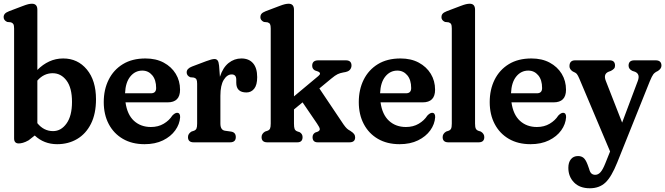

<svg xmlns="http://www.w3.org/2000/svg" viewBox="-22 -762 3562 1028"><path d="M178 -710V-387.5Q207 -417 241.8 -433Q276.5 -449 316.5 -449Q394 -449 443 -390Q492 -331 492 -230.5Q492 -153 465 -99.2Q438 -45.5 391 -17.8Q344 10 284 10Q213.5 10 164 -36.5L131.5 -11Q114 -1 100.8 2.5Q87.5 6 78.5 6Q53.5 6 53.5 -21V-609.5Q53.5 -626 49.5 -632.8Q45.5 -639.5 36.5 -642.5L16.5 -644.5Q-2.5 -653 -2.5 -670.5Q-2.5 -680.5 3.8 -688Q10 -695.5 26.5 -702L99 -729.5Q118.5 -737 129.2 -739.5Q140 -742 149 -742Q178 -742 178 -710ZM260 -370Q212.5 -370 178 -330.5V-102.5Q212.5 -60 262 -60Q305 -60 334.2 -100.8Q363.5 -141.5 363.5 -216.5Q363.5 -292 334 -331Q304.5 -370 260 -370Z M942 -281.5Q942 -214 875.5 -214H650Q659 -148.5 695.2 -115.2Q731.5 -82 786 -82Q825 -82 854.5 -99.5Q884 -117 900.5 -143Q915 -158 926 -158Q943 -158 942.5 -134.5Q940 -97 916.2 -64Q892.5 -31 850.8 -10.5Q809 10 752 10Q685 10 636 -18.5Q587 -47 560.2 -97.8Q533.5 -148.5 533.5 -215.5Q533.5 -282.5 559.8 -335.2Q586 -388 635.8 -418.5Q685.5 -449 757 -449Q813 -449 854.5 -426.8Q896 -404.5 919 -366.8Q942 -329 942 -281.5ZM740 -384Q701.5 -384 675.8 -352.5Q650 -321 647.5 -262.5H786Q814 -262.5 814 -290.5Q814 -334.5 793 -359.2Q772 -384 740 -384Z M1151 -410.5 1155.5 -351Q1171.5 -400.5 1202 -424.8Q1232.5 -449 1270.5 -449Q1310.5 -449 1332.8 -423.5Q1355 -398 1355 -349Q1355 -307 1339 -287Q1323 -267 1297.5 -267Q1243 -267 1243 -319V-335.5Q1243 -363.5 1218.5 -363.5Q1194 -363.5 1176 -334.5Q1158 -305.5 1158 -249V-100.5Q1158 -65.5 1183 -62L1215 -57.5Q1240.5 -53.5 1240.5 -28Q1240.5 0 1209.5 0H1015Q984.5 0 984.5 -28Q984.5 -46 1003 -57.5L1016.5 -62Q1026 -65.5 1029.8 -73.5Q1033.5 -81.5 1033.5 -100.5V-313.5Q1033.5 -330 1029.8 -336.8Q1026 -343.5 1016.5 -346.5L996.5 -348.5Q977.5 -357 977.5 -374.5Q977.5 -395 1006.5 -406L1082 -434.5Q1112.5 -446 1126.5 -446Q1137 -446 1143 -438.5Q1149 -431 1151 -410.5Z M1409 0Q1378.5 0 1378.5 -28Q1378.5 -46 1397 -57.5L1410.5 -62Q1420 -65.5 1423.8 -73.5Q1427.5 -81.5 1427.5 -100.5V-609.5Q1427.5 -626 1423.8 -632.8Q1420 -639.5 1410.5 -642.5L1391 -644.5Q1372 -653 1372 -670.5Q1372 -680.5 1378 -688Q1384 -695.5 1400.5 -702L1473 -729.5Q1492.5 -737 1503.5 -739.5Q1514.5 -742 1523.5 -742Q1552 -742 1552 -710V-246L1682.5 -355Q1701 -370 1681 -379L1664 -385Q1649.5 -393.5 1649.5 -410Q1649.5 -439 1682.5 -439H1829.5Q1860 -439 1860 -411Q1860 -398.5 1851.2 -388Q1842.5 -377.5 1815.5 -374Q1799 -371 1786 -365Q1773 -359 1751.5 -341L1688 -288.5L1817.5 -95.5Q1828 -80.5 1835.8 -73.5Q1843.5 -66.5 1853.5 -61.5Q1869 -51.5 1874.2 -44Q1879.5 -36.5 1879.5 -26.5Q1879.5 0 1849 0H1679Q1651.5 0 1651.5 -28Q1651.5 -43 1665 -52L1679 -57Q1691 -62.5 1690.2 -71.2Q1689.5 -80 1675 -101L1598 -214L1552 -176V-100.5Q1552 -80 1555.5 -71.5Q1559 -63 1568.5 -59L1583 -54Q1598 -44.5 1598 -28Q1598 0 1570 0Z M2307.5 -281.5Q2307.5 -214 2241 -214H2015.5Q2024.5 -148.5 2060.8 -115.2Q2097 -82 2151.5 -82Q2190.5 -82 2220 -99.5Q2249.5 -117 2266 -143Q2280.5 -158 2291.5 -158Q2308.5 -158 2308 -134.5Q2305.5 -97 2281.8 -64Q2258 -31 2216.2 -10.5Q2174.5 10 2117.5 10Q2050.5 10 2001.5 -18.5Q1952.5 -47 1925.8 -97.8Q1899 -148.5 1899 -215.5Q1899 -282.5 1925.2 -335.2Q1951.5 -388 2001.2 -418.5Q2051 -449 2122.5 -449Q2178.5 -449 2220 -426.8Q2261.5 -404.5 2284.5 -366.8Q2307.5 -329 2307.5 -281.5ZM2105.5 -384Q2067 -384 2041.2 -352.5Q2015.5 -321 2013 -262.5H2151.5Q2179.5 -262.5 2179.5 -290.5Q2179.5 -334.5 2158.5 -359.2Q2137.5 -384 2105.5 -384Z M2521.5 -710V-100.5Q2521.5 -81.5 2525.5 -73.5Q2529.5 -65.5 2538.5 -62L2552.5 -57.5Q2571 -46 2571 -28Q2571 0 2540.5 0H2378.5Q2348 0 2348 -28Q2348 -46 2366.5 -57.5L2380 -62Q2389.5 -65.5 2393.2 -73.5Q2397 -81.5 2397 -100.5V-609.5Q2397 -626 2393.2 -632.8Q2389.5 -639.5 2380 -642.5L2360.5 -644.5Q2341.5 -653 2341.5 -670.5Q2341.5 -680.5 2347.5 -688Q2353.5 -695.5 2370 -702L2442.5 -729.5Q2462 -737 2473 -739.5Q2484 -742 2493 -742Q2521.5 -742 2521.5 -710Z M3008.5 -281.5Q3008.5 -214 2942 -214H2716.5Q2725.5 -148.5 2761.8 -115.2Q2798 -82 2852.5 -82Q2891.5 -82 2921 -99.5Q2950.5 -117 2967 -143Q2981.5 -158 2992.5 -158Q3009.5 -158 3009 -134.5Q3006.5 -97 2982.8 -64Q2959 -31 2917.2 -10.5Q2875.5 10 2818.5 10Q2751.5 10 2702.5 -18.5Q2653.5 -47 2626.8 -97.8Q2600 -148.5 2600 -215.5Q2600 -282.5 2626.2 -335.2Q2652.5 -388 2702.2 -418.5Q2752 -449 2823.5 -449Q2879.5 -449 2921 -426.8Q2962.5 -404.5 2985.5 -366.8Q3008.5 -329 3008.5 -281.5ZM2806.5 -384Q2768 -384 2742.2 -352.5Q2716.5 -321 2714 -262.5H2852.5Q2880.5 -262.5 2880.5 -290.5Q2880.5 -334.5 2859.5 -359.2Q2838.5 -384 2806.5 -384Z M3219 112.5 3244.5 49 3080 -340.5Q3072.5 -358.5 3066.5 -365.8Q3060.5 -373 3044.5 -379.5Q3027 -391 3027 -407.5Q3027 -439 3057.5 -439H3242.5Q3271 -439 3271 -410.5Q3271 -400.5 3265.5 -394.5Q3260 -388.5 3249 -382.5L3235.5 -377.5Q3207 -365 3222 -328L3309 -105.5L3393 -329Q3406.5 -365 3378.5 -377.5L3363.5 -382.5Q3343.5 -392.5 3343.5 -410.5Q3343.5 -439 3374.5 -439H3488.5Q3519.5 -439 3519.5 -410.5Q3519.5 -394.5 3500.5 -382Q3484 -374.5 3476.2 -364.5Q3468.5 -354.5 3457 -326.5L3283 107.5Q3252 185 3219.5 215.5Q3187 246 3136 246Q3082 246 3051.5 214.8Q3021 183.5 3021 136.5Q3021 107.5 3034.8 90.5Q3048.5 73.5 3073 73.5Q3090.5 73.5 3102.2 83Q3114 92.5 3124.5 120.5L3132 141.5Q3137 160.5 3145 167.2Q3153 174 3165 174Q3180.5 174 3193 160.2Q3205.5 146.5 3219 112.5Z"/></svg>

Font: Fraunces 144pt S100 SemiBold
Style: Regular
Weight: 600
Version: Version 1.000; ttfautohint (v1.8.3)